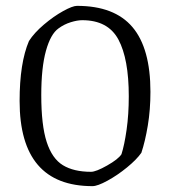

<svg xmlns="http://www.w3.org/2000/svg" viewBox="-20 -627 581 656"><path d="M47 -282Q47 -412 79 -487Q97 -515 130 -543Q163 -571 195.5 -589Q228 -607 243 -607Q371 -607 432.5 -534.5Q494 -462 494 -313Q494 -252 485 -198Q476 -144 463 -105Q447 -82 414 -55Q381 -28 347 -9.5Q313 9 296 9Q47 9 47 -282ZM395 -100Q405 -131 412.5 -183.5Q420 -236 420 -298Q420 -426 384.5 -492Q349 -558 261 -558Q244 -558 221.5 -551Q199 -544 180 -530Q153 -511 137 -453.5Q121 -396 121 -302Q121 -199 139.5 -142Q158 -85 195 -62.5Q232 -40 291 -40Q308 -40 346 -61.5Q384 -83 395 -100Z"/></svg>

Font: Grenze Light
Style: Regular
Weight: 300
Designer: Renata Polastri
Foundry: Omnibus-Type
Version: Version 1.002; ttfautohint (v1.8)